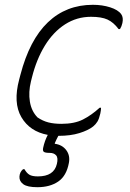

<svg xmlns="http://www.w3.org/2000/svg" viewBox="-20 -556 540 800"><path d="M367 -536Q406 -536 439 -525.5Q472 -515 485 -497Q495 -483 490 -460Q487 -446 480 -435H474Q453 -463 428 -474.5Q403 -486 359 -486Q300 -486 251 -454.5Q202 -423 167 -366Q132 -309 113 -233L109 -217Q98 -172 104.5 -132.5Q111 -93 136 -67Q158 -52 181.5 -46Q205 -40 236 -40Q290 -40 325.5 -58Q361 -76 395 -107H401Q401 -97 398 -83Q393 -61 386 -49.5Q379 -38 368 -29Q348 -13 311 -1.5Q274 10 224 10H223Q215 25 209 39L208 43Q239 47 256 69.5Q273 92 267 123Q257 177 222.5 200.5Q188 224 136 224Q94 224 77 211.5Q60 199 61 180Q62 161 76 149H82Q91 165 102.5 172Q114 179 138 179Q205 179 217 127Q223 102 214 91.5Q205 81 187 81Q168 81 162.5 76.5Q157 72 160 59Q166 31 179 6Q104 -8 69 -68Q34 -128 60 -225L65 -244Q103 -390 179.5 -463Q256 -536 367 -536Z"/></svg>

Font: Recursive Sn Csl St Lt
Style: Italic
Weight: 300
Italic angle: -15°
Version: Version 1.079;hotconv 1.0.112;makeotfexe 2.5.65598; ttfautoh